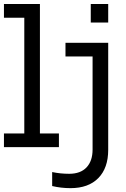

<svg xmlns="http://www.w3.org/2000/svg" viewBox="-20 -745 640 972"><path d="M527.8 13.7Q527.8 105.5 477.8 156.5Q427.7 207.5 336.9 207.5Q289.1 207.5 244.1 196.8V126Q285.6 134.8 330.1 134.8Q387.7 134.8 418.2 102.3Q448.7 69.8 448.7 12.2V-459H311.5V-528.3H527.8ZM439.5 -630.9V-724.6H527.8V-630.9ZM182.1 -69.3H278.3V0H0V-69.3H103V-655.3H0V-724.6H182.1Z"/></svg>

Font: Cousine
Style: Regular
Weight: 400
Monospace: yes
Designer: Steve Matteson
Foundry: Monotype Imaging Inc.
Version: Version 1.21